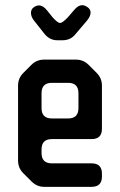

<svg xmlns="http://www.w3.org/2000/svg" viewBox="-20 -716 465 744"><path d="M102 -13Q123 8 151 8H335Q375 8 375 -32V-43Q375 -83 335 -83H181Q141 -83 141 -123V-137Q141 -177 181 -177H335Q375 -177 375 -217V-384Q375 -413 355 -433L323 -465Q303 -485 274 -485H151Q122 -485 102 -465L70 -433Q50 -413 50 -384V-94Q50 -65 70 -45ZM141 -297V-355Q141 -395 181 -395H244Q284 -395 284 -355V-297Q284 -257 244 -257H181Q141 -257 141 -297ZM153 -584Q173 -560 202 -560H222Q253 -560 271 -582L317 -636Q331 -653 331 -667Q331 -680 319.5 -688Q308 -696 299 -696Q283 -696 268 -678L243 -649Q222 -627 213 -627Q203 -627 183 -650L162 -676Q147 -695 131 -695Q121 -695 110.5 -687.5Q100 -680 100 -666Q100 -651 112 -636Z"/></svg>

Font: WD-XL Lubrifont TC
Style: Regular
Weight: 400
Designer: [WD-XL Lubrifont] Copyright 2020-2022 (c) NightFurySL2001, Skr-ZERO; [ZCOOL QingKe HuangYou] Copyright 2018-2022 (c) The
Version: Version 2.001;hotconv 1.1.1;makeotfexe 2.6.0